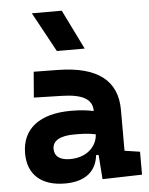

<svg xmlns="http://www.w3.org/2000/svg" viewBox="-56 -841 697 896"><g transform="rotate(-5 293.0 -392.5)"><path d="M388.2 4.9 573.7 0V-107.4L502 -118.2V-309.6C502 -446.3 412.1 -518.6 224.6 -521L111.8 -522.5L102.1 -402.3L234.4 -398.9C327.6 -396.5 375 -372.1 375 -316.9V-315.4C343.8 -322.3 312 -325.7 269 -325.7C122.1 -325.7 38.6 -261.7 38.6 -146C38.6 -46.4 102.5 9.8 212.9 9.8C302.7 9.8 358.9 -29.8 368.2 -109.4H379.9ZM228 -609.4H358.4L267.1 -794.9H127ZM375 -206.5C373 -154.8 329.6 -101.6 245.6 -101.6C198.2 -101.6 172.9 -120.6 172.9 -155.8C172.9 -194.3 208.5 -214.4 275.4 -214.4C309.6 -214.4 337.4 -214.4 375 -206.5Z"/></g></svg>

Font: CaskaydiaCove Nerd Font
Style: Bold
Weight: 700
Designer: Aaron Bell
Foundry: Saja Typeworks
Version: Version 2111.1;Nerd Fonts 2.3.0